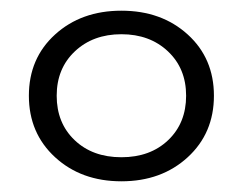

<svg xmlns="http://www.w3.org/2000/svg" viewBox="-20 -766 454 359"><path d="M331 -472Q282 -427 207 -427Q132 -427 83 -472Q34 -517 34 -587Q34 -657 83 -701.5Q132 -746 207 -746Q282 -746 331 -701.5Q380 -657 380 -587Q380 -517 331 -472ZM120 -670Q86 -638 86 -587Q86 -536 119.5 -504Q153 -472 207 -472Q261 -472 294.5 -504Q328 -536 328 -587Q328 -638 294 -670Q260 -702 207 -702Q154 -702 120 -670Z"/></svg>

Font: Belfius21
Style: Regular
Weight: 400
Designer: Montserrat's base design by Julieta Ulanovsky, modified by Coast SPRL for Belfius Bank NV.
Foundry: Montserrat's base design by Julieta Ulanovsky, modified by Coast SPRL for Belfius Bank NV.
Version: Version 2.000;FEAKit 1.0